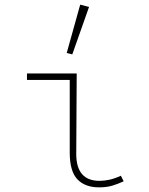

<svg xmlns="http://www.w3.org/2000/svg" viewBox="-20 -794 640 826"><path d="M406 12Q346 12 313 -22.5Q280 -57 280 -138V-450H96V-478H310Q310 -391 309 -305Q308 -219 308 -132Q308 -16 408 -16Q429 -16 451.5 -21Q474 -26 500 -38L512 -14Q486 -2 462 5Q438 12 406 12ZM291 -560 267 -566 325 -774 363 -764Z"/></svg>

Font: Source Code Pro ExtraLight
Style: Regular
Weight: 200
Monospace: yes
Designer: Paul D. Hunt, Teo Tuominen
Foundry: Adobe Systems Incorporated
Version: Version 2.030;PS 1.000;hotconv 16.6.51;makeotf.lib2.5.65220